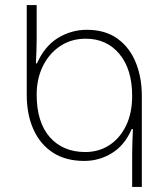

<svg xmlns="http://www.w3.org/2000/svg" viewBox="-20 -734 661 754"><path d="M499 0V-127Q499 -150 500 -178Q501 -206 502 -227H497Q470 -164 420 -133Q370 -102 311 -102Q238 -102 188 -134.5Q138 -167 111.5 -225.5Q85 -284 85 -362V-714H124V-581Q124 -555 123 -531Q122 -507 121 -485H125Q156 -554 208.5 -585.5Q261 -617 321 -617Q393 -617 441 -582.5Q489 -548 513 -489Q537 -430 537 -357V0ZM315 -137Q368 -137 409.5 -164Q451 -191 475 -240.5Q499 -290 499 -357Q499 -462 449 -522Q399 -582 317 -582Q259 -582 215.5 -552.5Q172 -523 148 -473.5Q124 -424 124 -363Q124 -254 175.5 -195.5Q227 -137 315 -137Z"/></svg>

Font: Noto Sans Georgian SemiCondensed ExtraLight
Style: Regular
Weight: 200
Width: 4
Designer: Monotype Design Team, Akaki Razmadze
Foundry: Google LLC
Version: Version 2.005; ttfautohint (v1.8.4.7-5d5b)